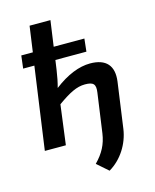

<svg xmlns="http://www.w3.org/2000/svg" viewBox="-131 -788 868 1076"><g transform="rotate(-15 303.0 -249.5)"><path d="M418 -408C355 -408 283 -380 208 -322C216 -351 223 -386 228 -421L236 -477H416L424 -551H246L267 -700H146L125 -551H58L49 -477H114L47 0H169L199 -230C268 -279 312 -302 360 -302C410 -302 423 -287 416 -239L384 -11C375 50 351 96 304 144L369 201C442 158 492 79 504 -5L541 -270C553 -360 511 -408 418 -408Z"/></g></svg>

Font: Exo 2 Semi Bold
Style: Italic
Weight: 600
Italic angle: -8°
Designer: Natanael Gama
Version: Version 1.001;PS 001.001;hotconv 1.0.88;makeotf.lib2.5.64775